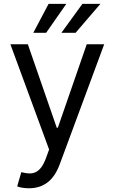

<svg xmlns="http://www.w3.org/2000/svg" viewBox="-20 -776 597 1000"><path d="M130.7 204.5Q109.4 204.5 92.7 201.2Q76 197.8 69.6 194.6L90.9 120.7Q114 126.8 132.6 127.3Q151.3 127.8 166.9 120Q182.5 112.2 195.7 94.5Q208.8 76.7 220.2 45.5L235.8 2.8L34.1 -545.5H125L275.6 -110.8H281.2L431.8 -545.5H522.7L291.2 79.5Q267.4 143.5 227.6 174Q187.9 204.5 130.7 204.5ZM409.1 -755.7H502.8L373.6 -605.1H299.7ZM233 -755.7H325.3L220.2 -605.1H153.4Z"/></svg>

Font: Fast_Sans-Dotted
Style: Regular
Weight: 400
Version: Version 3.018